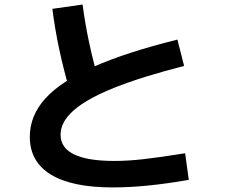

<svg xmlns="http://www.w3.org/2000/svg" viewBox="-20 -777 978 834"><path d="M109.5 -182.6Q109.5 -274.6 176.8 -349Q244.2 -423.4 385.2 -486.3Q526.1 -549.2 750.6 -605L779.7 -490.5Q594.9 -443.3 476.6 -395.9Q358.3 -348.5 300.7 -298.2Q243.1 -247.9 243.1 -191.9Q243.1 -134.8 301.7 -106.4Q360.3 -77.9 476.9 -77.9Q535.3 -77.9 604 -85.7Q672.7 -93.4 784.2 -111.3L800 4.2Q708 20.5 625.3 28.8Q542.5 37.1 469.2 37.1Q292.2 37.1 200.8 -18.8Q109.5 -74.7 109.5 -182.6ZM207.5 -738.6 338.7 -757.3Q349.9 -671.7 368.7 -584.7Q387.5 -497.8 413.8 -411L283.6 -380.7Q256.2 -474.2 237.2 -563.4Q218.2 -652.7 207.5 -738.6Z"/></svg>

Font: WEMIX Pretendard Variable
Style: Regular
Weight: 400
Designer: Base glyphs from Inter by Rasmus Andersson; Hangeul glyphs from Noto Sans CJK(Source Han Sans) by Jang Soo-young and Kan
Foundry: Kil Hyung-jin
Version: Version 1.000;Glyphs 3.2 (3208)